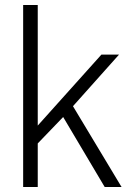

<svg xmlns="http://www.w3.org/2000/svg" viewBox="-20 -743 529 763"><path d="M72 0V-723H130V-244L383 -526H453L270 -321L463 0H396L231 -278L130 -173V0Z"/></svg>

Font: Archivo SemiBold ExtraLight
Style: Regular
Weight: 250
Version: Version 2.001